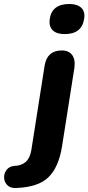

<svg xmlns="http://www.w3.org/2000/svg" viewBox="-133 -752 443 963"><path d="M191 -581Q151 -581 131.5 -600Q112 -619 116 -654Q126 -732 215 -732Q255 -732 275 -712.5Q295 -693 289 -658Q278 -581 191 -581ZM-53 191Q-82 192 -97 176Q-112 160 -112.5 138.5Q-113 117 -99.5 99.5Q-86 82 -60 80Q-26 79 -4.5 60.5Q17 42 24 2L91 -424Q104 -499 177 -499Q212 -499 229 -476Q246 -453 240 -411L178 -17Q161 88 109.5 137.5Q58 187 -53 191Z"/></svg>

Font: Nunito ExtraBold
Style: Italic
Weight: 800
Italic angle: -9°
Designer: Vernon Adams
Foundry: Vernon Adams
Version: Version 3.601; ttfautohint (v1.8.2.53-6de2)